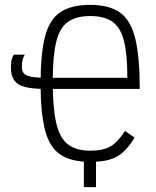

<svg xmlns="http://www.w3.org/2000/svg" viewBox="-20 -652 640 790"><path d="M325 118V0H293V-16H375V118ZM351 14Q274 14 229 -15.5Q184 -45 165.5 -116Q147 -187 147 -309Q147 -432 165.5 -502.5Q184 -573 229 -602.5Q274 -632 351 -632Q429 -632 473.5 -600.5Q518 -569 536.5 -493.5Q555 -418 555 -286H170Q115 -286 83.5 -294Q52 -302 38.5 -321.5Q25 -341 25 -375Q25 -393 27.5 -404.5Q30 -416 37 -427H82Q75 -416 72.5 -404.5Q70 -393 70 -375Q70 -350 91.5 -341Q113 -332 170 -332H504Q504 -429 490 -484Q476 -539 442.5 -562.5Q409 -586 351 -586Q293 -586 259 -561.5Q225 -537 211 -478.5Q197 -420 197 -318Q197 -210 211 -147.5Q225 -85 259 -58.5Q293 -32 351 -32Q404 -32 434.5 -49.5Q465 -67 494 -113L534 -86Q511 -48 486.5 -26Q462 -4 430 5Q398 14 351 14Z"/></svg>

Font: Victor Mono Thin
Style: Regular
Weight: 100
Monospace: yes
Designer: Rune Bjørnerås
Version: Version 1.561;gftools[0.9.30]